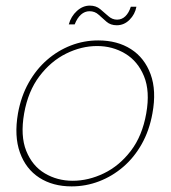

<svg xmlns="http://www.w3.org/2000/svg" viewBox="-20 -652 608 684"><path d="M235 12Q168 12 120 -19Q72 -50 51 -108.5Q30 -167 44 -248Q55 -309 82 -357Q109 -405 147.5 -438.5Q186 -472 232.5 -490Q279 -508 330 -508Q398 -508 446.5 -477Q495 -446 516.5 -387.5Q538 -329 523 -248Q512 -187 485 -139Q458 -91 419 -57.5Q380 -24 333 -6Q286 12 235 12ZM239 -8Q295 -8 350 -34.5Q405 -61 446 -114.5Q487 -168 501 -248Q515 -327 493 -380.5Q471 -434 426 -461Q381 -488 326 -488Q270 -488 215.5 -461Q161 -434 120.5 -380.5Q80 -327 66 -248Q52 -168 73.5 -114.5Q95 -61 139.5 -34.5Q184 -8 239 -8ZM225 -565Q233 -594 254 -613Q275 -632 300 -632Q322 -632 337 -619.5Q352 -607 366 -594.5Q380 -582 397 -582Q414 -582 426.5 -594Q439 -606 446 -628H466Q461 -601 441.5 -581.5Q422 -562 396 -562Q374 -562 359.5 -574.5Q345 -587 331.5 -599.5Q318 -612 299 -612Q282 -612 268.5 -600Q255 -588 246 -565Z"/></svg>

Font: DM Sans 24pt Thin
Style: Italic
Weight: 250
Italic angle: -10°
Designer: Colophon Foundry, Jonny Pinhorn
Foundry: Colophon Foundry
Version: Version 4.004;gftools[0.9.30]